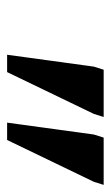

<svg xmlns="http://www.w3.org/2000/svg" viewBox="91 -801 304 526"><g transform="rotate(90 243.0 -538.0)"><path d="M130 -405.5 162.5 -643 171 -670H300.5L292 -643L177.5 -405.5ZM316 -405.5 348.5 -643 357 -670H486.5L478 -643L363.5 -405.5Z"/></g></svg>

Font: Newsreader 16pt
Style: Bold Italic
Weight: 700
Italic angle: -17°
Designer: Hugues Gentile
Foundry: Production Type
Version: Version 1.003; ttfautohint (v1.8.3)